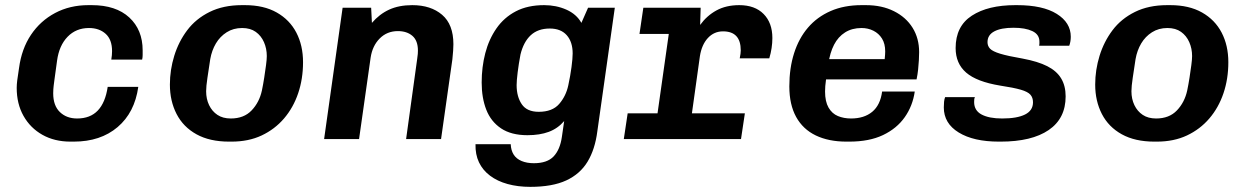

<svg xmlns="http://www.w3.org/2000/svg" viewBox="-20 -541 4840 747"><path d="M254 10Q192 10 145 -16.5Q98 -43 71.5 -90Q45 -137 45 -199Q45 -212 47 -228Q49 -244 54 -276Q64 -351 100.5 -405.5Q137 -460 194.5 -490.5Q252 -521 324 -521H337Q431 -521 483 -473Q535 -425 535 -345Q535 -336 535 -327Q535 -318 533 -309H413Q416 -327 416 -342Q416 -387 391 -409.5Q366 -432 326 -432Q276 -432 243 -398Q210 -364 202 -305Q195 -254 191.5 -228.5Q188 -203 187.5 -193.5Q187 -184 187 -178Q187 -130 213 -105Q239 -80 280 -80Q331 -80 360.5 -111Q390 -142 399 -203H518Q504 -103 437.5 -46.5Q371 10 267 10Z M871 10Q796 10 744.5 -18.5Q693 -47 667 -97.5Q641 -148 641 -212Q641 -269 658 -324Q675 -379 708.5 -423.5Q742 -468 795.5 -494.5Q849 -521 921 -521H933Q1006 -521 1056.5 -492.5Q1107 -464 1133 -414Q1159 -364 1159 -299Q1159 -234 1140 -178Q1121 -122 1085 -80Q1049 -38 998 -14Q947 10 881 10ZM878 -80Q929 -80 959 -111.5Q989 -143 999 -189Q1004 -213 1008 -239Q1012 -265 1015 -287.5Q1018 -310 1018 -323Q1018 -352 1007 -377Q996 -402 975 -417Q954 -432 922 -432Q888 -432 862 -415.5Q836 -399 820 -372Q804 -345 798 -311Q792 -271 787 -238Q782 -205 782 -186Q782 -156 793.5 -132Q805 -108 826 -94Q847 -80 878 -80Z M1241 0 1313 -511H1424L1427 -452Q1456 -486 1494 -503.5Q1532 -521 1584 -521Q1656 -521 1700 -483.5Q1744 -446 1744 -369Q1744 -359 1743 -343.5Q1742 -328 1740 -310L1696 0H1560L1603 -311Q1605 -323 1605.5 -331.5Q1606 -340 1606 -344Q1606 -383 1584.5 -401.5Q1563 -420 1528 -420Q1486 -420 1457.5 -391.5Q1429 -363 1422 -317L1377 0Z M2043 186Q1995 186 1955 175Q1915 164 1886.5 142.5Q1858 121 1843.5 90.5Q1829 60 1830 20H1967Q1968 44 1978.5 60.5Q1989 77 2009.5 85.5Q2030 94 2057 94Q2109 94 2134 67.5Q2159 41 2166 -8L2175 -70Q2150 -41 2115 -28Q2080 -15 2032 -15Q1969 -15 1929.5 -41.5Q1890 -68 1872 -114Q1854 -160 1854 -220Q1854 -280 1868 -334Q1882 -388 1911.5 -430.5Q1941 -473 1987 -497Q2033 -521 2097 -521Q2144 -521 2183.5 -503.5Q2223 -486 2242 -452L2268 -511H2372L2304 -30Q2295 40 2266 88Q2237 136 2183 161Q2129 186 2043 186ZM2076 -106Q2129 -106 2155.5 -136.5Q2182 -167 2191 -209Q2199 -246 2203.5 -280Q2208 -314 2208 -333Q2208 -378 2185 -404Q2162 -430 2119 -430Q2073 -430 2045 -404Q2017 -378 2005 -329Q1998 -292 1994 -259.5Q1990 -227 1990 -210Q1990 -165 2010 -135.5Q2030 -106 2076 -106Z M2524 0 2582 -409H2468L2483 -511H2706L2704 -444Q2730 -480 2767.5 -500.5Q2805 -521 2856 -521Q2917 -521 2951 -486.5Q2985 -452 2985 -393Q2985 -374 2982 -354Q2979 -334 2973 -314H2858Q2860 -324 2861 -331.5Q2862 -339 2862 -345Q2862 -419 2793 -419Q2758 -419 2734 -393Q2710 -367 2703 -322L2658 0ZM2407 0 2422 -100H2878L2863 0Z M3273 10Q3204 10 3154 -14Q3104 -38 3077.5 -86Q3051 -134 3051 -205Q3051 -276 3069.5 -334Q3088 -392 3123.5 -433.5Q3159 -475 3211.5 -498Q3264 -521 3332 -521H3349Q3411 -521 3458 -497.5Q3505 -474 3530.5 -433Q3556 -392 3556 -338Q3556 -325 3555 -307Q3554 -289 3552 -270Q3550 -251 3546 -232H3134L3202 -277Q3197 -254 3193.5 -229.5Q3190 -205 3190 -185Q3190 -146 3203.5 -122.5Q3217 -99 3240 -89.5Q3263 -80 3291 -80Q3342 -80 3373.5 -106Q3405 -132 3412 -185H3539Q3531 -129 3500 -85Q3469 -41 3415.5 -15.5Q3362 10 3284 10ZM3203 -293 3145 -311H3422Q3423 -322 3423.5 -328.5Q3424 -335 3424 -341Q3424 -371 3411.5 -391Q3399 -411 3378 -421.5Q3357 -432 3332 -432Q3295 -432 3268 -415Q3241 -398 3225 -367Q3209 -336 3203 -293Z M3866 10Q3768 10 3710 -25.5Q3652 -61 3652 -123Q3652 -135 3653 -145Q3654 -155 3657 -163H3773Q3771 -159 3770.5 -155Q3770 -151 3770 -144Q3770 -111 3799 -95.5Q3828 -80 3879 -80Q3937 -80 3968 -95.5Q3999 -111 3999 -143Q3999 -161 3989 -172.5Q3979 -184 3951.5 -192Q3924 -200 3871 -208Q3780 -223 3739 -258.5Q3698 -294 3698 -354Q3698 -439 3761 -480Q3824 -521 3930 -521H3937Q4037 -521 4091.5 -487Q4146 -453 4146 -398Q4146 -389 4144.5 -380Q4143 -371 4140 -363H4023Q4024 -368 4024 -371Q4024 -374 4024 -379Q4024 -407 3996.5 -420Q3969 -433 3923 -433Q3875 -433 3848.5 -419Q3822 -405 3822 -377Q3822 -362 3832 -351.5Q3842 -341 3871.5 -332Q3901 -323 3959 -313Q4018 -302 4054.5 -283.5Q4091 -265 4108.5 -236Q4126 -207 4126 -166Q4126 -80 4060 -35Q3994 10 3873 10Z M4471 10Q4396 10 4344.5 -18.5Q4293 -47 4267 -97.5Q4241 -148 4241 -212Q4241 -269 4258 -324Q4275 -379 4308.5 -423.5Q4342 -468 4395.5 -494.5Q4449 -521 4521 -521H4533Q4606 -521 4656.5 -492.5Q4707 -464 4733 -414Q4759 -364 4759 -299Q4759 -234 4740 -178Q4721 -122 4685 -80Q4649 -38 4598 -14Q4547 10 4481 10ZM4478 -80Q4529 -80 4559 -111.5Q4589 -143 4599 -189Q4604 -213 4608 -239Q4612 -265 4615 -287.5Q4618 -310 4618 -323Q4618 -352 4607 -377Q4596 -402 4575 -417Q4554 -432 4522 -432Q4488 -432 4462 -415.5Q4436 -399 4420 -372Q4404 -345 4398 -311Q4392 -271 4387 -238Q4382 -205 4382 -186Q4382 -156 4393.5 -132Q4405 -108 4426 -94Q4447 -80 4478 -80Z"/></svg>

Font: Chivo Mono SemiBold
Style: Italic
Weight: 600
Italic angle: -8.05°
Monospace: yes
Version: Version 1.008